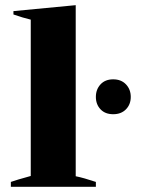

<svg xmlns="http://www.w3.org/2000/svg" viewBox="-20 -723 573 743"><path d="M22 -19Q41 -26 99 -42V-647Q69 -654 32 -667V-680L273 -703V-41Q303 -35 351 -19V0H22ZM351 -348Q351 -377 369 -396.5Q387 -416 418 -416Q449 -416 467.5 -396.5Q486 -377 486 -348Q486 -319 467.5 -300Q449 -281 418 -281Q387 -281 369 -300Q351 -319 351 -348Z"/></svg>

Font: Trirong ExtraBold
Style: Regular
Weight: 800
Designer: Katatrad Team
Foundry: CadsonDemak
Version: Version 1.001